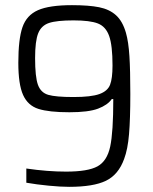

<svg xmlns="http://www.w3.org/2000/svg" viewBox="-20 -716 592 744"><path d="M82 -8V-63Q164 -51 236 -51Q321 -51 358 -71.5Q395 -92 407 -148Q419 -204 419 -332H413Q397 -309 360 -295Q323 -281 249 -281Q170 -281 129 -294Q88 -307 69.5 -348Q51 -389 51 -473Q51 -564 67 -610.5Q83 -657 127 -676.5Q171 -696 259 -696Q324 -696 364 -688Q404 -680 429.5 -657Q455 -634 468 -589Q478 -554 481.5 -498.5Q485 -443 485 -352Q485 -255 480 -196Q475 -137 461 -100Q439 -39 390.5 -15.5Q342 8 248 8Q215 8 168.5 3.5Q122 -1 82 -8ZM416 -462Q416 -540 403 -576.5Q390 -613 359.5 -625Q329 -637 265 -637Q200 -637 170 -627Q140 -617 128 -587Q116 -557 116 -491Q116 -418 127 -387.5Q138 -357 167 -348.5Q196 -340 265 -340Q333 -340 365 -351.5Q397 -363 406.5 -387.5Q416 -412 416 -462Z"/></svg>

Font: Saira Semi Condensed Light
Style: Regular
Weight: 300
Width: 4
Designer: Hector Gatti with collaboration of the Omnibus-Type team
Foundry: Omnibus-Type
Version: Version 1.001; ttfautohint (v1.8)